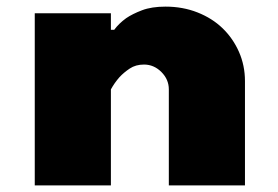

<svg xmlns="http://www.w3.org/2000/svg" viewBox="-20 -560 840 580"><path d="M720 0H490V-290Q490 -320 467.5 -342.5Q445 -365 415 -365Q390 -365 372 -353Q354 -341 341 -327Q326 -310 315 -290V0H85V-520H315V-470H325Q339 -489 361 -505Q380 -518 409 -529Q438 -540 480 -540Q532 -540 576.5 -522.5Q621 -505 652.5 -474.5Q684 -444 702 -403Q720 -362 720 -315Z"/></svg>

Font: Imperial One
Style: Regular
Weight: 400
Designer: Jovanny Lemonad
Foundry: Jovanny Lemonad
Version: Version 1.000